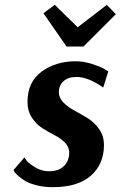

<svg xmlns="http://www.w3.org/2000/svg" viewBox="-20 -765 500 796"><path d="M36 -60 81 -112Q85 -106 92.5 -96.5Q100 -87 126.5 -71Q153 -55 183 -55Q224 -55 245.5 -77Q267 -99 267 -132Q267 -156 249 -174Q231 -192 205.5 -205Q180 -218 155 -234Q130 -250 112 -277.5Q94 -305 94 -343Q94 -425 152.5 -468Q211 -511 294 -511Q326 -511 359.5 -500.5Q393 -490 411 -480L429 -469L408 -402Q346 -446 297 -446Q263 -446 243.5 -428.5Q224 -411 224 -383Q224 -359 243.5 -339.5Q263 -320 290.5 -305.5Q318 -291 345 -274Q372 -257 391.5 -229Q411 -201 411 -163Q411 -85 357 -37Q303 11 199 11Q163 11 133 3.5Q103 -4 86 -14Q69 -24 57 -34.5Q45 -45 40 -52ZM256 -572 160 -710 207 -745 302 -652 423 -745 460 -706 326 -572Z"/></svg>

Font: Arsenal
Style: Bold Italic
Weight: 700
Italic angle: -9°
Designer: Andrij Shevchenko
Foundry: Stairsfor.com
Version: Version 1.000